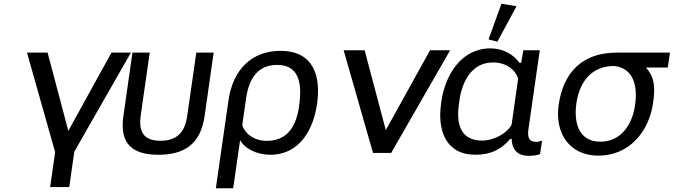

<svg xmlns="http://www.w3.org/2000/svg" viewBox="-20 -822 3621 1032"><path d="M352.1 183.6 379.4 -6.8 683.6 -539.1H579.1L347.2 -118.7L235.8 -539.1H125L276.4 -4.4L249.5 183.6Z M831.5 9.8C965.3 9.8 1057.1 -42.5 1079.6 -197.3L1128.4 -539.1H1035.2L986.3 -199.7C974.1 -111.8 932.1 -65.4 842.3 -65.4C751 -65.4 723.6 -114.3 736.8 -204.6L784.7 -539.1H691.9L643.1 -197.3C621.1 -43 698.2 9.8 831.5 9.8Z M1140.1 189.9H1233.4L1270.5 -68.8C1293.9 -25.4 1356.9 9.8 1433.1 9.8C1592.8 9.8 1665 -129.4 1684.1 -263.2C1706.5 -418.9 1661.1 -548.8 1487.3 -548.8C1333 -548.8 1231.4 -447.3 1208 -282.2ZM1413.6 -64.9C1343.3 -64.9 1294.4 -106.4 1282.2 -149.9L1302.7 -293C1317.9 -398.9 1364.3 -473.1 1470.2 -473.1C1599.6 -473.1 1602.1 -352.5 1587.4 -250C1571.3 -137.7 1521 -64.9 1413.6 -64.9Z M2082.5 0 2399.4 -551.8H2291.5L2053.7 -122.6L1939.9 -551.8H1827.1L1984.9 0Z M2535.6 9.8C2615.7 9.8 2673.3 -17.1 2722.7 -75.7H2730.5C2731.4 -10.7 2768.1 15.6 2821.8 15.6C2838.4 15.6 2867.7 13.7 2882.8 5.9L2893.6 -65.9C2882.3 -62 2872.1 -59.6 2861.8 -59.6C2822.8 -59.6 2814.5 -83.5 2820.3 -127.4L2881.3 -551.8H2793L2781.2 -484.9H2771.5C2740.2 -529.8 2683.6 -562 2616.2 -562C2458 -562 2372.6 -417 2352.5 -277.8L2350.6 -262.7C2330.6 -122.6 2375.5 9.8 2535.6 9.8ZM2653.3 -597.7 2756.3 -788.6 2675.3 -801.8 2606 -610.4ZM2570.8 -66.4C2460.4 -66.4 2431.2 -148.9 2446.3 -257.8L2449.7 -284.2C2465.3 -392.1 2521 -486.3 2628.9 -486.3C2703.1 -486.3 2750.5 -446.3 2765.1 -399.9L2730 -152.8C2708 -106.9 2635.7 -66.4 2570.8 -66.4Z M3196.8 14.6C3361.3 14.6 3468.3 -113.8 3490.2 -267.6C3502.4 -351.1 3499.5 -406.7 3451.7 -459H3569.3L3581.1 -539.1H3293.9C3110.4 -539.1 3007.8 -433.1 2982.9 -258.8C2960.9 -107.4 3040 14.6 3196.8 14.6ZM3207.5 -60.5C3088.9 -60.5 3063.5 -164.6 3078.1 -267.1C3095.2 -385.7 3162.1 -467.3 3281.2 -467.3C3390.1 -455.6 3407.2 -351.6 3393.6 -257.3C3379.4 -157.2 3321.3 -60.5 3207.5 -60.5Z"/></svg>

Font: Winston
Style: Italic
Weight: 400
Italic angle: -8.13011°
Designer: Vernon Adams, Kim Jin-seong, David Berlow, Cristiano Sobral
Foundry: The Winston Project Authors
Version: Version 3.004